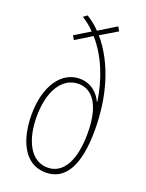

<svg xmlns="http://www.w3.org/2000/svg" viewBox="-145 -829 689 909"><g transform="rotate(20 199.5 -374.0)"><path d="M135 -757 116 -743C136 -731 160 -713 179 -692L102 -645L114 -625L195 -675C263 -599 303 -492 318 -389H315C302 -420 265 -463 203 -463C115 -463 46 -375 46 -225C46 -107 89 10 202 10C295 10 353 -69 353 -259C353 -423 310 -578 217 -687L301 -737L289 -758L201 -704C182 -724 160 -742 135 -757ZM206 -438C279 -438 326 -370 326 -232C326 -102 285 -15 202 -15C118 -15 72 -105 72 -225C72 -353 124 -438 206 -438Z"/></g></svg>

Font: Noto Sans Oriya ExtCond Thin
Style: Regular
Weight: 100
Width: 2
Designer: Amélie Bonet and Sol Matas
Foundry: Google LLC
Version: Version 2.006